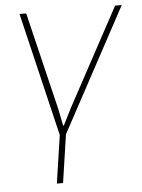

<svg xmlns="http://www.w3.org/2000/svg" viewBox="-53 -570 602 815"><g transform="rotate(-5 248.5 -162.5)"><path d="M468.3 -528.3H496.6L212.9 -2.4L182.6 202.6H156.2L186.5 -1.5L61 -528.3H89.4L189.9 -111.8L204.1 -40.5L207 -40L243.2 -111.8Z"/></g></svg>

Font: Roboto-ThinItalic
Style: Italic
Weight: 250
Italic angle: -12°
Designer: Google
Version: Version 1.100141; 2013; ttfautohint (v0.94.14-c901) -l 8 -r 